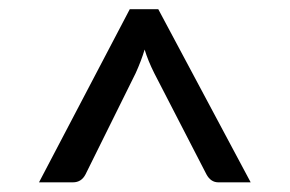

<svg xmlns="http://www.w3.org/2000/svg" viewBox="-20 -737 620 411"><path d="M447.3 -346.7Q431.2 -346.7 421.9 -363.8L310.1 -580.6Q296.9 -606.9 289.6 -630.9Q282.2 -606.4 270.5 -580.6L163.1 -363.8Q154.3 -346.7 136.2 -346.7H63.5L257.8 -717.3H318.8L516.6 -346.7Z"/></svg>

Font: Lato-Medium
Style: Regular
Weight: 500
Designer: Lukasz Dziedzic
Foundry: tyPoland Lukasz Dziedzic
Version: Version 2.006; 2014-01-15